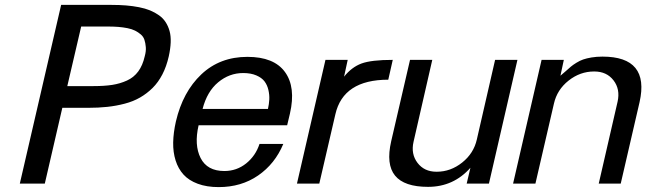

<svg xmlns="http://www.w3.org/2000/svg" viewBox="-20 -742 2612 776"><path d="M357.9 -394Q401.9 -394 433.6 -398.9Q465.3 -403.8 493.2 -416.5Q521 -429.2 538.8 -453.4Q556.6 -477.5 564.9 -514.2Q570.8 -535.2 569.3 -551.8Q567.9 -568.4 563.7 -581.1Q559.6 -593.8 549.1 -602.8Q538.6 -611.8 525.9 -618.2Q513.2 -624.5 495.1 -628.2Q477.1 -631.8 457.8 -633.3Q438.5 -634.8 414.1 -634.8H308.1L252 -394ZM662.1 -514.2Q652.8 -473.1 636.2 -441.2Q619.6 -409.2 596.7 -386.5Q573.7 -363.8 546.1 -347.9Q518.6 -332 484.1 -323Q449.7 -314 413.8 -310.1Q377.9 -306.2 335 -306.2H231.9L161.1 0H60.1L227.1 -722.2H431.2Q462.9 -722.2 489.7 -720Q516.6 -717.8 541.7 -712.9Q566.9 -708 586.4 -700Q606 -691.9 622.3 -680.4Q638.7 -668.9 649.2 -652.8Q659.7 -636.7 665.3 -616.7Q670.9 -596.7 669.9 -570.8Q668.9 -544.9 662.1 -514.2Z M782.7 -235.8Q764.2 -155.8 790.8 -103.3Q817.4 -50.8 886.7 -50.8Q936.5 -50.8 974.9 -81.5Q1013.2 -112.3 1028.8 -160.2H1125Q1091.3 -79.6 1023.2 -32.7Q955.1 14.2 863.8 14.2Q815.4 14.2 779.3 0.7Q743.2 -12.7 721.7 -36.4Q700.2 -60.1 689.7 -93.5Q679.2 -127 679.9 -166.3Q680.7 -205.6 690.9 -251Q718.8 -370.6 793.7 -441.4Q868.7 -512.2 980 -512.2Q1087.4 -512.2 1131.8 -450.9Q1176.3 -389.6 1151.9 -283.2L1140.6 -235.8ZM1063 -301.8Q1067.4 -321.3 1068.4 -340.1Q1069.3 -358.9 1064.7 -378.7Q1060.1 -398.4 1049.1 -413.1Q1038.1 -427.7 1015.9 -437.3Q993.7 -446.8 962.9 -446.8Q906.7 -446.8 861.8 -409.4Q816.9 -372.1 798.8 -301.8Z M1549.3 -419.9Q1367.2 -419.9 1335.4 -279.8L1270.5 0H1180.2L1295.4 -500H1385.3L1370.6 -432.1Q1401.4 -470.7 1441.2 -485.4Q1481 -500 1567.4 -500Z M1744.1 -47.9H1745.1Q1801.3 -47.9 1847.9 -85Q1894.5 -122.1 1907.2 -178.2L1981 -500H2071.3L1956.1 0H1866.2L1881.3 -64Q1813 13.2 1710 13.2Q1613.8 13.2 1576.7 -32.2Q1539.6 -77.6 1561 -170.9L1637.2 -500H1727.1L1651.4 -168.9Q1640.1 -119.6 1667.5 -83.7Q1694.8 -47.9 1744.1 -47.9Z M2381.8 -453.1H2380.9Q2324.7 -453.1 2278.1 -416.3Q2231.4 -379.4 2218.8 -323.2L2144 0H2053.7L2168.9 -500H2258.8L2245.1 -436Q2252.9 -442.4 2266.4 -454.3Q2279.8 -466.3 2287.6 -472.9Q2295.4 -479.5 2309.6 -488.3Q2323.7 -497.1 2337.2 -501.7Q2350.6 -506.3 2370.8 -509.8Q2391.1 -513.2 2415 -513.2Q2606.4 -513.2 2564.9 -329.1L2488.8 0H2399.9L2476.1 -331.1Q2487.3 -381.3 2459.7 -417.2Q2432.1 -453.1 2381.8 -453.1Z"/></svg>

Font: Perun
Style: Italic
Weight: 400
Italic angle: -12°
Foundry: Stefan Peev, Context Ltd
Version: Version 001.000